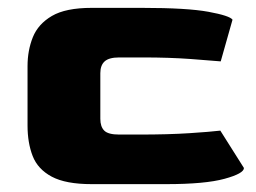

<svg xmlns="http://www.w3.org/2000/svg" viewBox="-20 -468 650 488"><path d="M213 0Q147 0 111.5 -19Q76 -38 63 -71.5Q50 -105 50 -149V-300Q50 -340 63.5 -373.5Q77 -407 112 -427.5Q147 -448 213 -448H341Q456 -448 510 -438Q564 -428 571 -418L541 -312Q520 -314 465 -318Q410 -322 344 -322H283Q257 -322 246 -312Q235 -302 235 -282V-166Q235 -146 245 -136Q255 -126 283 -126H334Q408 -126 461.5 -129.5Q515 -133 540 -136L600 -41Q600 -27 550.5 -13.5Q501 0 403 0Z"/></svg>

Font: Goldman
Style: Bold
Weight: 700
Designer: Jaikishan Patel
Version: Version 1.000; ttfautohint (v1.8.3)